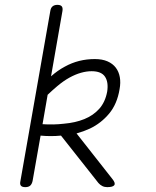

<svg xmlns="http://www.w3.org/2000/svg" viewBox="-20 -760 640 790"><path d="M442 -24Q456 -7 450.5 1.5Q445 10 421 10Q410 10 401 5.5Q392 1 385 -7L231 -202Q189 -198 147 -202L114 -15Q111 -2 104 4Q97 10 84 10Q71 10 66 4Q61 -2 64 -15L187 -715Q189 -728 196.5 -734Q204 -740 216 -740Q229 -740 234 -734Q239 -728 237 -715L190 -446Q217 -470 247 -486Q303 -517 370 -517Q401 -517 422.5 -507.5Q444 -498 456.5 -481.5Q469 -465 473 -442.5Q477 -420 472 -393Q462 -332 429 -292.5Q396 -253 350 -231Q324 -219 295 -211ZM176 -370 155 -249Q201 -246 243 -251Q290 -255 327 -270Q364 -285 388.5 -312.5Q413 -340 421 -383Q427 -422 412 -444.5Q397 -467 357 -467Q336 -467 313 -460.5Q290 -454 265.5 -440.5Q241 -427 215 -405Q196 -389 176 -370Z"/></svg>

Font: Maple Mono NL Thin
Style: Italic
Weight: 250
Italic angle: -10°
Monospace: yes
Designer: subframe7536
Version: Version 7.000